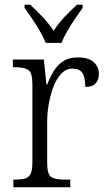

<svg xmlns="http://www.w3.org/2000/svg" viewBox="-20 -786 449 806"><path d="M36 0V-32H44Q69 -32 85 -36.5Q101 -41 108.5 -56.5Q116 -72 116 -106V-433Q116 -481 98.5 -492.5Q81 -504 41 -504H34V-536H164L175 -431H178Q189 -460 204.5 -486Q220 -512 244.5 -528.5Q269 -545 307 -545Q351 -545 373 -525.5Q395 -506 395 -475Q395 -451 381.5 -436Q368 -421 338 -421Q338 -461 326 -479.5Q314 -498 284 -498Q258 -498 238 -477.5Q218 -457 205 -423.5Q192 -390 185 -351Q178 -312 178 -275V-103Q178 -54 195 -43Q212 -32 250 -32H275V0ZM172 -606Q163 -629 147.5 -655.5Q132 -682 114.5 -708Q97 -734 83 -753V-766H107Q136 -739 160 -713.5Q184 -688 205 -657Q226 -688 249.5 -713.5Q273 -739 303 -766H327V-753Q313 -734 295.5 -708Q278 -682 262.5 -655.5Q247 -629 238 -606Z"/></svg>

Font: Noto Serif Tamil SemiCondensed Light
Style: Regular
Weight: 300
Width: 4
Designer: Indian Type Foundry, Tom Grace, and the Monotype Design Team
Foundry: Monotype Imaging Inc.
Version: Version 2.004; ttfautohint (v1.8.4.7-5d5b)